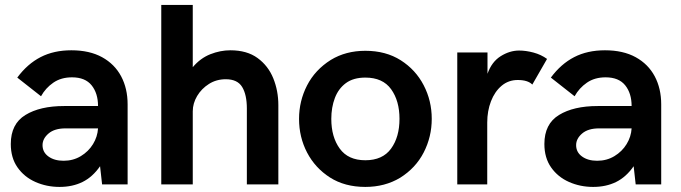

<svg xmlns="http://www.w3.org/2000/svg" viewBox="-20 -726 2680 756"><path d="M214.5 10Q163.5 10 119.5 -9.5Q75.5 -29 49 -66.8Q22.5 -104.5 22.5 -159Q22.5 -238 80 -273.2Q137.5 -308.5 232.5 -308.5H366Q366 -358.5 340.8 -390Q315.5 -421.5 263.5 -421.5Q220.5 -421.5 190 -400.5Q159.5 -379.5 141.5 -347L48 -420.5Q88 -474.5 140 -501.2Q192 -528 261 -528Q332.5 -528 382 -500.8Q431.5 -473.5 457 -425.5Q482.5 -377.5 482.5 -315V0H382L374 -71.5Q344.5 -29 305 -9.5Q265.5 10 214.5 10ZM230.5 -93Q268 -93 298.2 -111.2Q328.5 -129.5 346.2 -158.5Q364 -187.5 366 -220.5H238Q194.5 -220.5 171 -200.2Q147.5 -180 147.5 -154.5Q147.5 -126.5 170.8 -109.8Q194 -93 230.5 -93Z M1076 0H952V-299Q952 -353 933.5 -383.5Q915 -414 869 -414Q832 -414 802.8 -395.5Q773.5 -377 756.2 -348Q739 -319 739 -287.5V0H615V-706.5H739V-461.5Q769 -497 808.2 -512.5Q847.5 -528 887 -528Q952.5 -528 994.2 -497.5Q1036 -467 1056 -417.8Q1076 -368.5 1076 -312Z M1418.5 10Q1337.5 10 1279.2 -27.2Q1221 -64.5 1189.2 -125.2Q1157.5 -186 1157.5 -258Q1157.5 -328 1189 -389.5Q1220.5 -451 1282.5 -490Q1341.5 -526 1418.5 -526Q1499 -526 1557.8 -488.8Q1616.5 -451.5 1648.2 -390.5Q1680 -329.5 1680 -258Q1680 -187.5 1648.5 -126Q1617 -64.5 1555.5 -26Q1495.5 10 1418.5 10ZM1418.5 -95Q1486.5 -95 1519.8 -140.8Q1553 -186.5 1553 -258Q1553 -329 1520 -374.8Q1487 -420.5 1418.5 -420.5Q1371.5 -420.5 1342 -398.8Q1312.5 -377 1298.5 -340Q1284.5 -303 1284.5 -258Q1284.5 -186.5 1317.8 -140.8Q1351 -95 1418.5 -95Z M1898.5 0H1780.5V-519.5H1899.5V-435.5Q1916 -482.5 1951.5 -504.8Q1987 -527 2024 -527Q2051 -527 2080.8 -519Q2110.5 -511 2134 -494L2076 -393Q2058.5 -411 2018.5 -411Q1982 -411 1955 -388.2Q1928 -365.5 1913.2 -327.2Q1898.5 -289 1898.5 -243.5Z M2315.5 10Q2264.5 10 2220.5 -9.5Q2176.5 -29 2150 -66.8Q2123.5 -104.5 2123.5 -159Q2123.5 -238 2181 -273.2Q2238.5 -308.5 2333.5 -308.5H2467Q2467 -358.5 2441.8 -390Q2416.5 -421.5 2364.5 -421.5Q2321.5 -421.5 2291 -400.5Q2260.5 -379.5 2242.5 -347L2149 -420.5Q2189 -474.5 2241 -501.2Q2293 -528 2362 -528Q2433.5 -528 2483 -500.8Q2532.5 -473.5 2558 -425.5Q2583.5 -377.5 2583.5 -315V0H2483L2475 -71.5Q2445.5 -29 2406 -9.5Q2366.5 10 2315.5 10ZM2331.5 -93Q2369 -93 2399.2 -111.2Q2429.5 -129.5 2447.2 -158.5Q2465 -187.5 2467 -220.5H2339Q2295.5 -220.5 2272 -200.2Q2248.5 -180 2248.5 -154.5Q2248.5 -126.5 2271.8 -109.8Q2295 -93 2331.5 -93Z"/></svg>

Font: Acari Sans
Style: Bold
Weight: 700
Designer: Alfredo Marco Pradil and Stefan Peev (font) & Cristiano Sobral (main changes)
Foundry: Alfredo Marco Pradil and Stefan Peev (font) & Cristiano Sobral (main changes)
Version: Version 1.063; ttfautohint (v1.8.3)